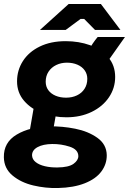

<svg xmlns="http://www.w3.org/2000/svg" viewBox="-37 -741 654 973"><path d="M49.4 -328.8Q49.4 -385.2 79.1 -431.6Q108.8 -478 164.5 -505.2Q220.2 -532.4 296 -532.4Q362.6 -532.4 419.8 -511.9Q477 -491.4 511.8 -450.5Q546.6 -409.6 546.6 -350.8Q546.6 -294.6 515.1 -247.9Q483.6 -201.2 427.4 -173.9Q371.2 -146.6 299.6 -146.6Q235.8 -146.6 178.4 -167.5Q121 -188.4 85.2 -229.9Q49.4 -271.4 49.4 -328.8ZM405.4 -341.6Q405.4 -365.8 392.1 -384.5Q378.8 -403.2 355.2 -413.3Q331.6 -423.4 302 -423.4Q272.6 -423.4 248.1 -411.6Q223.6 -399.8 209.1 -378Q194.6 -356.2 194.6 -326.8Q194.6 -302.2 207.9 -284Q221.2 -265.8 244.7 -255.9Q268.2 -246 298 -246Q328.2 -246 352.8 -257.6Q377.4 -269.2 391.4 -291Q405.4 -312.8 405.4 -341.6ZM-17.4 56.6Q-19.2 -19.4 47.8 -59.1Q114.8 -98.8 214.8 -100.6Q278.6 -101.8 344.3 -88.7Q410 -75.6 456.4 -42.6Q502.8 -9.6 504 44.8Q504.6 90.4 476.7 128Q448.8 165.6 392.5 187.8Q336.2 210 257.2 211.8Q194.2 213.6 131.7 198.8Q69.2 184 26.5 148.4Q-16.2 112.8 -17.4 56.6ZM360 50Q359.4 16.4 316.1 2.3Q272.8 -11.8 227.4 -11.2Q181.2 -10.6 153.3 4.6Q125.4 19.8 125.4 46Q126 66.4 143.8 80.5Q161.6 94.6 190.9 101.4Q220.2 108.2 254.2 107.6Q311 107 335.5 89.3Q360 71.6 360 50ZM139 -224.4 250.4 -183.4 226.6 -49 108.2 -47.2ZM457.8 -553.4 596.2 -553.4 499.2 -416 411.6 -482.4Q418.6 -499.2 432.5 -519.6Q446.4 -540 457.8 -553.4ZM444.4 -589.4 389.4 -645.2H371.4L296 -589.4H165.6L310.8 -720.6H474.4L573.2 -589.4Z"/></svg>

Font: Fixel Italic Variable Display Thin
Style: Italic
Weight: 100
Italic angle: -10°
Designer: AlfaBravo + MacPaw
Foundry: Kyrylo Tkachov, Marchela Mozhyna, Serhii Makarenko, Maria Weinstein, Zakhar Kryvoshyya
Version: Version 1.210;Glyphs 3.2 (3217)